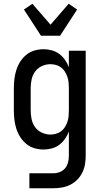

<svg xmlns="http://www.w3.org/2000/svg" viewBox="-20 -791 540 1026"><path d="M137 215V135H264Q282 135 299 128.5Q316 122 327.5 108.5Q339 95 343.5 77Q348 59 348 41V-88Q340 -67 327 -48.5Q314 -30 296.5 -17Q279 -4 257 2Q235 8 213 8Q188 8 164 1Q140 -6 121 -21.5Q102 -37 88.5 -58Q75 -79 67.5 -102.5Q60 -126 57 -150.5Q54 -175 54 -200V-320Q54 -345 57 -369.5Q60 -394 67.5 -417.5Q75 -441 88.5 -462Q102 -483 121 -498.5Q140 -514 164 -521Q188 -528 213 -528Q235 -528 257 -522Q279 -516 296.5 -503Q314 -490 327 -471.5Q340 -453 348 -432V-520H438V41Q438 64 434 87.5Q430 111 419.5 132Q409 153 392.5 169.5Q376 186 355 196.5Q334 207 310.5 211Q287 215 264 215ZM249 -72Q264 -72 279 -76Q294 -80 306.5 -89.5Q319 -99 327 -112Q335 -125 340 -139.5Q345 -154 346.5 -169.5Q348 -185 348 -200V-320Q348 -335 346.5 -350.5Q345 -366 340 -380.5Q335 -395 327 -408Q319 -421 306.5 -430.5Q294 -440 279 -444Q264 -448 249 -448Q226 -448 204 -438Q182 -428 168 -409Q154 -390 149 -366.5Q144 -343 144 -320V-200Q144 -177 149 -153.5Q154 -130 168 -111Q182 -92 204 -82Q226 -72 249 -72ZM199 -600 108 -740 153 -771 250 -659 347 -771 392 -740 301 -600Z"/></svg>

Font: Iosevka SS10 Medium
Style: Regular
Weight: 500
Monospace: yes
Designer: Belleve Invis
Foundry: Belleve Invis
Version: Version 28.0.6; ttfautohint (v1.8.4)